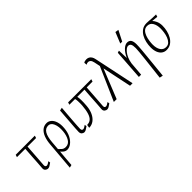

<svg xmlns="http://www.w3.org/2000/svg" viewBox="57 -1584 2696 2696"><g transform="rotate(-45 1405.5 -236.0)"><path d="M208 9Q190 9 171 -6Q152 -21 154 -52Q159 -113 161.5 -151Q164 -189 165.5 -215Q167 -241 168.5 -267Q170 -293 173 -331Q176 -369 180 -430L225 -440Q221 -378 216.5 -316.5Q212 -255 208 -193Q204 -131 199 -69Q198 -47 207.5 -40Q217 -33 227 -33Q236 -33 252 -41Q268 -49 285 -62L289 -31Q261 -10 243 -0.5Q225 9 208 9ZM13 -414 24 -450H404L393 -414Z M434 215 470 -213Q476 -286 497 -341Q518 -396 555 -427.5Q592 -459 644 -459Q683 -459 714 -432.5Q745 -406 761 -355.5Q777 -305 771 -233Q765 -157 737 -102Q709 -47 669 -17Q629 13 587 13Q564 13 545 2Q526 -9 511 -25.5Q496 -42 484 -56L488 -99Q514 -74 537.5 -51.5Q561 -29 600 -29Q657 -29 689 -81.5Q721 -134 728 -213Q736 -304 710.5 -361Q685 -418 637 -418Q579 -418 549 -366Q519 -314 511 -216L476 205Z M930 9Q912 9 894 -6Q876 -21 876 -52Q876 -72 879 -116.5Q882 -161 886.5 -219Q891 -277 895.5 -337.5Q900 -398 904 -449L949 -459Q945 -408 940 -349Q935 -290 931 -234Q927 -178 924 -134Q921 -90 921 -69Q921 -47 930 -40Q939 -33 949 -33Q958 -33 974 -41Q990 -49 1007 -62L1011 -31Q983 -10 965 -0.5Q947 9 930 9Z M1022 12 1030 -37Q1075 -37 1104 -61.5Q1133 -86 1150 -139.5Q1167 -193 1174 -279Q1175 -290 1175.5 -314Q1176 -338 1174.5 -366Q1173 -394 1167 -415L1209 -424Q1217 -390 1218.5 -345Q1220 -300 1214 -228Q1208 -156 1182 -102Q1156 -48 1115 -18Q1074 12 1022 12ZM1383 9Q1365 9 1346 -6Q1327 -21 1329 -52Q1334 -113 1336.5 -151Q1339 -189 1340.5 -215Q1342 -241 1343.5 -267Q1345 -293 1348 -331Q1351 -369 1355 -430L1400 -440Q1396 -378 1391.5 -316.5Q1387 -255 1383 -193Q1379 -131 1374 -69Q1373 -47 1382.5 -40Q1392 -33 1402 -33Q1411 -33 1427 -41Q1443 -49 1460 -62L1464 -31Q1436 -10 1418 -0.5Q1400 9 1383 9ZM1054 -414 1065 -450H1525L1514 -414Z M1845 0 1723 -584Q1715 -622 1699 -637.5Q1683 -653 1662 -653Q1652 -653 1642 -649.5Q1632 -646 1623 -640L1619 -682Q1630 -690 1643.5 -693.5Q1657 -697 1673 -697Q1697 -697 1716 -687Q1735 -677 1748.5 -656.5Q1762 -636 1768 -605L1895 0ZM1523 0 1744 -502 1761 -454 1579 0Z M2020 0 2051 -449 2083 -459 2088 -308Q2123 -383 2164.5 -421Q2206 -459 2244 -459Q2285 -459 2303.5 -431Q2322 -403 2322 -347Q2322 -308 2314.5 -223Q2307 -138 2295 -22.5Q2283 93 2270 225L2220 214Q2229 133 2239 48.5Q2249 -36 2257.5 -111.5Q2266 -187 2271 -241.5Q2276 -296 2276 -316Q2276 -371 2263.5 -393.5Q2251 -416 2219 -416Q2205 -416 2185.5 -403Q2166 -390 2145 -363.5Q2124 -337 2107 -298Q2090 -259 2082 -208L2065 0ZM2167 -516 2233 -679 2284 -671 2205 -516Z M2564 9Q2524 9 2493.5 -13Q2463 -35 2446.5 -76.5Q2430 -118 2430 -176Q2430 -224 2441 -273.5Q2452 -323 2476 -365Q2500 -407 2538 -433Q2576 -459 2631 -459Q2657 -459 2681.5 -456.5Q2706 -454 2736.5 -452Q2767 -450 2811 -450L2800 -414L2708 -423Q2727 -406 2745.5 -366Q2764 -326 2764 -274Q2764 -226 2752.5 -176.5Q2741 -127 2716.5 -85Q2692 -43 2654.5 -17Q2617 9 2564 9ZM2588 -25Q2627 -25 2652 -50Q2677 -75 2691.5 -113.5Q2706 -152 2711.5 -193Q2717 -234 2717 -266Q2717 -334 2690 -379.5Q2663 -425 2607 -425Q2568 -425 2542.5 -399.5Q2517 -374 2503 -335Q2489 -296 2483.5 -255Q2478 -214 2478 -184Q2478 -111 2507 -68Q2536 -25 2588 -25Z"/></g></svg>

Font: Ancizar Sans Thin
Style: Italic
Weight: 100
Italic angle: -4°
Designer: Cesar Puertas, Viviana Monsalve, Julian Moncada, Julian Prieto, Jose Castro, Mariel Hernandez, Felipe Aragon, Sara Alarc
Version: Version 8.100